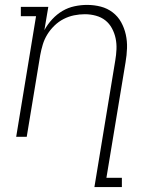

<svg xmlns="http://www.w3.org/2000/svg" viewBox="-20 -558 640 783"><path d="M365 205 450 -311Q454 -334 455 -357Q456 -380 451.5 -401.5Q447 -423 436.5 -442.5Q426 -462 409.5 -475Q393 -488 371 -494Q349 -500 326 -500Q304 -500 282 -495.5Q260 -491 239.5 -480.5Q219 -470 202 -453.5Q185 -437 173 -417.5Q161 -398 154.5 -376.5Q148 -355 144 -333L89 0H46L127 -492H65V-530H177L161 -435Q174 -459 193 -479.5Q212 -500 235 -513.5Q258 -527 284 -532.5Q310 -538 335 -538Q364 -538 391 -531Q418 -524 439.5 -507.5Q461 -491 474 -467.5Q487 -444 493 -417Q499 -390 498 -361.5Q497 -333 492 -304L414 167H477V205Z"/></svg>

Font: Iosevka Slab XLtEx
Style: Italic
Weight: 200
Width: 7
Italic angle: -9°
Monospace: yes
Designer: Belleve Invis
Foundry: Belleve Invis
Version: Version 11.1.0; ttfautohint (v1.8.3)